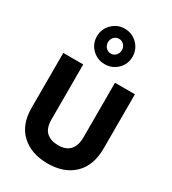

<svg xmlns="http://www.w3.org/2000/svg" viewBox="-281 -1325 1356 1514"><g transform="rotate(30 397.5 -568.0)"><path d="M72.3 -271.5V-772.5H253.9V-272.5Q253.9 -191.4 293.9 -156.2Q334 -121.1 398.4 -121.1Q543 -121.1 543 -278.3V-772.5H724.6V-280.3Q724.6 -123 636.7 -39.1Q548.8 44.9 399.9 44.9Q251 44.9 161.6 -37.6Q72.3 -120.1 72.3 -271.5ZM283.7 -904.8Q236.3 -951.2 236.3 -1018.6Q236.3 -1085.9 283.7 -1133.3Q331.1 -1180.7 398.4 -1180.7Q465.8 -1180.7 513.2 -1133.3Q560.5 -1085.9 560.5 -1018.6Q560.5 -951.2 513.2 -904.8Q465.8 -858.4 398.4 -858.4Q331.1 -858.4 283.7 -904.8ZM353 -1069.3Q335 -1049.8 335 -1022.5Q335 -995.1 353 -975.1Q371.1 -955.1 398.4 -955.1Q425.8 -955.1 443.8 -975.1Q461.9 -995.1 461.9 -1022.5Q461.9 -1049.8 443.8 -1069.3Q425.8 -1088.9 398.4 -1088.9Q371.1 -1088.9 353 -1069.3Z"/></g></svg>

Font: GenEi M Gothic v2 Heavy
Style: Regular
Weight: 800
Version: Version 2.0